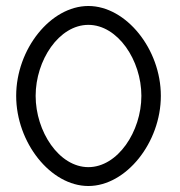

<svg xmlns="http://www.w3.org/2000/svg" viewBox="-20 -610 600 641"><path d="M34 -290C34 -134 149 11 275 11C401 11 517 -134 517 -290C517 -446 401 -590 275 -590C149 -590 34 -446 34 -290ZM99 -290C99 -409 177 -527 275 -527C373 -527 452 -409 452 -290C452 -171 373 -52 275 -52C177 -52 99 -171 99 -290Z"/></svg>

Font: Charger Sport
Style: ExLitNrw
Weight: 200
Designer: Jasper
Foundry: Cannot Into Space Fonts
Version: Version 1.1